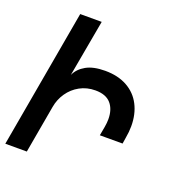

<svg xmlns="http://www.w3.org/2000/svg" viewBox="-149 -834 880 944"><g transform="rotate(20 291.0 -362.5)"><path d="M417.5 -286Q417.5 -337.5 391.2 -367.8Q365 -398 310 -398Q265 -398 228.8 -378Q192.5 -358 169.2 -324Q146 -290 139 -249L95 0H-17.5L110.5 -725H223L169.5 -428Q185.5 -463 223 -484Q260.5 -505 322 -505Q389.5 -505 437.5 -478.2Q485.5 -451.5 510.2 -403.5Q535 -355.5 535 -292.5Q535 -262.5 529 -230L524 -198H405L413.5 -244.5Q417.5 -267.5 417.5 -286Z"/></g></svg>

Font: JuliaMono SemiBold
Style: Italic
Weight: 600
Italic angle: -9°
Monospace: yes
Designer: cormullion
Foundry: corm
Version: Version 0.056; ttfautohint (v1.8.4)